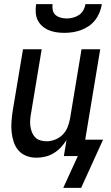

<svg xmlns="http://www.w3.org/2000/svg" viewBox="-20 -760 540 935"><path d="M293 -600Q273 -600 253.5 -603Q234 -606 216.5 -613.5Q199 -621 185 -633.5Q171 -646 163 -663Q155 -680 154 -700Q153 -720 156 -740H236Q234 -725 237 -710.5Q240 -696 250.5 -687Q261 -678 275.5 -674Q290 -670 305 -670Q320 -670 335.5 -674Q351 -678 364.5 -687Q378 -696 386 -710.5Q394 -725 396 -740H476Q473 -720 465 -700Q457 -680 444 -663Q431 -646 413 -633.5Q395 -621 374.5 -613.5Q354 -606 333.5 -603Q313 -600 293 -600ZM375 155H288L359 0H291L304 -78Q292 -59 276 -42Q260 -25 240.5 -13.5Q221 -2 199.5 3Q178 8 157 8Q131 8 108 -1Q85 -10 69.5 -28Q54 -46 46.5 -69.5Q39 -93 36.5 -118Q34 -143 36 -169Q38 -195 42 -221L92 -520H183L131 -207Q128 -192 127 -176Q126 -160 128 -145Q130 -130 135.5 -116Q141 -102 151 -91.5Q161 -81 176 -76.5Q191 -72 207 -72Q227 -72 248 -80Q269 -88 285 -104Q301 -120 309 -140.5Q317 -161 321 -182L377 -520H468L395 -80H482Z"/></svg>

Font: Iosevka SS18 Medium
Style: Italic
Weight: 500
Italic angle: -9°
Monospace: yes
Designer: Belleve Invis
Foundry: Belleve Invis
Version: Version 25.1.1; ttfautohint (v1.8.4)